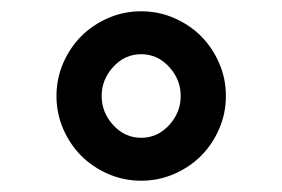

<svg xmlns="http://www.w3.org/2000/svg" viewBox="-20 -820 500 340"><path d="M380 -650Q380 -619 368 -591.5Q356 -564 336 -544Q316 -524 288.5 -512Q261 -500 230 -500Q199 -500 171.5 -512Q144 -524 124 -544Q104 -564 92 -591.5Q80 -619 80 -650Q80 -681 92 -708.5Q104 -736 124 -756Q144 -776 171.5 -788Q199 -800 230 -800Q261 -800 288.5 -788Q316 -776 336 -756Q356 -736 368 -708.5Q380 -681 380 -650ZM300 -650Q300 -679 279.5 -701.5Q259 -724 230 -724Q201 -724 180.5 -701.5Q160 -679 160 -650Q160 -621 180.5 -598.5Q201 -576 230 -576Q259 -576 279.5 -598.5Q300 -621 300 -650Z"/></svg>

Font: Gauge Heavy
Style: Heavy
Weight: 900
Designer: Daniel Pimley
Foundry: Daniel Pimley
Version: Version 2.0